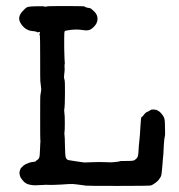

<svg xmlns="http://www.w3.org/2000/svg" viewBox="-20 -588 587 631"><path d="M215 -568Q258 -568 258.5 -566.5Q259 -565 262.5 -564Q266 -563 268 -562.5Q270 -562 274.5 -561.5Q279 -561 290 -550Q301 -539 300.5 -525.5Q300 -512 290 -501.5Q280 -491 272 -489Q264 -487 249.5 -489.5Q235 -492 214.5 -490Q194 -488 192.5 -485Q191 -482 191 -463.5Q191 -445 191 -430Q192 -402 192 -396L193 -379L192 -374Q193 -357 192 -353Q189 -332 191.5 -328Q194 -324 193.5 -280.5Q193 -237 192 -234Q190 -226 191.5 -218Q193 -210 193 -184.5Q193 -159 192 -154Q191 -149 192 -144.5Q193 -140 193.5 -107.5Q194 -75 196.5 -69.5Q199 -64 204 -62L229 -58L257 -54Q261 -54 285 -55Q309 -56 327.5 -55Q346 -54 353 -55Q360 -56 366.5 -56.5Q373 -57 373 -58Q373 -59 393 -59Q413 -59 417.5 -60Q422 -61 427 -65.5Q432 -70 433.5 -76.5Q435 -83 435.5 -96Q436 -109 438 -125.5Q440 -142 441.5 -172.5Q443 -203 445.5 -203.5Q448 -204 451 -208.5Q454 -213 454.5 -213Q455 -213 457 -215.5Q459 -218 460.5 -218.5Q462 -219 464 -220.5Q466 -222 466.5 -221.5Q467 -221 469.5 -223Q472 -225 474.5 -226Q477 -227 477 -227.5Q477 -228 485 -228Q504 -228 518 -204Q522 -196 522 -180.5Q522 -165 522.5 -154.5Q523 -144 521.5 -138.5Q520 -133 519.5 -125Q519 -117 518.5 -113Q518 -109 517.5 -93.5Q517 -78 516 -72.5Q515 -67 515 -62Q515 -57 514 -48Q513 -39 512 -26.5Q511 -14 509.5 -10Q508 -6 506 -3.5Q504 -1 501.5 3Q499 7 490 13.5Q481 20 476 21.5Q471 23 367 23Q263 23 260 22Q257 21 251 20.5Q245 20 232 18Q219 16 204.5 17Q190 18 181.5 18.5Q173 19 158.5 19.5Q144 20 138 19.5Q132 19 118 20Q104 21 94 21Q77 20 68.5 16Q60 12 54 4Q48 -4 48 -4Q42 -17 45 -26.5Q48 -36 50 -37Q52 -38 55.5 -42Q59 -46 59.5 -45.5Q60 -45 63 -47.5Q66 -50 66 -49.5Q66 -49 68.5 -50Q71 -51 71 -51Q71 -51 73.5 -52Q76 -53 77 -53.5Q78 -54 80 -54.5Q82 -55 90 -56Q98 -57 98 -58.5Q98 -60 102 -62Q106 -64 108.5 -69Q111 -74 111.5 -96.5Q112 -119 112.5 -119.5Q113 -120 113 -124Q113 -128 112.5 -128.5Q112 -129 112 -201Q112 -273 112.5 -273.5Q113 -274 113.5 -279.5Q114 -285 115 -289Q116 -293 115 -299.5Q114 -306 113.5 -313Q113 -320 112.5 -321Q112 -322 112 -395Q112 -468 111 -471.5Q110 -475 109.5 -475.5Q109 -476 110 -477Q113 -480 110.5 -482.5Q108 -485 105 -481Q100 -485 86 -486Q63 -488 48.5 -510.5Q34 -533 58 -555Q66 -564 72.5 -565.5Q79 -567 101 -567.5Q123 -568 126.5 -566.5Q130 -565 132.5 -566.5Q135 -568 167.5 -568Q200 -568 215 -568Z"/></svg>

Font: TT2020 Style E
Style: Regular
Weight: 400
Version: Version 00.2